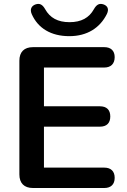

<svg xmlns="http://www.w3.org/2000/svg" viewBox="-20 -941 637 961"><path d="M327 -760C416 -760 480 -801 515 -871C527 -896 518 -912 498 -919C477 -926 463 -918 450 -895C426 -852 387 -830 328 -830C269 -830 230 -852 206 -895C193 -918 179 -926 158 -919C138 -912 128 -895 139 -870C170 -800 235 -760 327 -760ZM502 0C535 0 554 -18 554 -51C554 -84 535 -102 502 -102H200V-307H480C514 -307 532 -325 532 -358C532 -391 514 -409 480 -409H200V-603H502C535 -603 554 -622 554 -655C554 -687 535 -705 502 -705H145C101 -705 77 -681 77 -637V-68C77 -24 101 0 145 0Z"/></svg>

Font: Nunito
Style: Bold
Weight: 700
Designer: Vernon Adams
Foundry: Vernon Adams
Version: Version 3.602